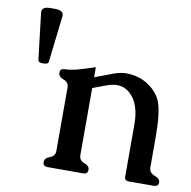

<svg xmlns="http://www.w3.org/2000/svg" viewBox="-81 -794 882 885"><g transform="rotate(10 360.5 -352.0)"><path d="M337.9 -482.4V-435.1L421.9 -466.8Q453.6 -479 484.9 -479Q493.7 -479 502 -478Q541.5 -473.6 571.8 -457Q626 -426.3 645.8 -378.4Q665.5 -330.6 665.5 -209V-70.8Q666 -45.4 691.7 -36.6Q717.3 -27.8 717.3 -9.3Q717.3 9.8 694.8 9.8H576.7Q558.6 9.8 558.6 -9.3V-253.9Q558.6 -347.2 512.7 -391.6Q485.4 -418 449.7 -418Q427.7 -418 401.9 -408.7L337.9 -384.8V-71.3Q337.9 -45.9 362.3 -37.4Q386.7 -28.8 386.7 -10.3Q386.7 9.8 364.3 9.8H198.7Q176.8 9.8 176.8 -10.3Q176.8 -28.8 201.2 -37.4Q225.6 -45.9 225.6 -71.3V-367.2Q225.6 -392.1 201.2 -400.6Q176.8 -409.2 176.8 -428.2Q176.8 -448.2 198.7 -448.2Q229 -449.7 259.5 -458Q290 -466.3 337.9 -482.4ZM120.6 -472.7Q120.6 -457.5 99.1 -457.5H91.8Q70.8 -457.5 70.8 -472.7L45.4 -687.5V-689.9Q45.4 -714.4 84 -714.4H106.9Q145.5 -714.4 145.5 -690.4V-687.5Z"/></g></svg>

Font: Caudex
Style: Bold
Weight: 700
Version: Version 1.01